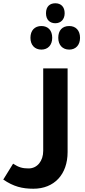

<svg xmlns="http://www.w3.org/2000/svg" viewBox="-60 -913 518 1173"><path d="M278 -771C313 -771 335 -796 335 -832C335 -871 313 -893 278 -893C246 -893 221 -875 221 -832C221 -791 246 -771 278 -771ZM193 -610C233 -610 259 -638 259 -682C259 -727 234 -754 193 -754C152 -754 126 -727 126 -682C126 -638 152 -610 193 -610ZM363 -610C403 -610 429 -638 429 -682C429 -727 403 -754 363 -754C320 -754 296 -727 296 -682C296 -638 322 -610 363 -610ZM144 240C271 240 353 153 353 16V-495H204V9C204 70 168 116 115 116C78 116 55 110 20 87L-40 184C23 227 76 240 144 240Z"/></svg>

Font: Noto Kufi Arabic
Style: Bold
Weight: 700
Designer: Monotype Design Team, David Williams, Khaled Hosny
Foundry: Google LLC
Version: Version 2.109